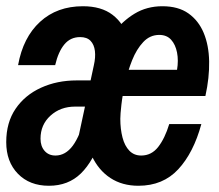

<svg xmlns="http://www.w3.org/2000/svg" viewBox="-33 -584 703 616"><path d="M213 -118 268 -374Q274 -400 271.5 -420.5Q269 -441 257.5 -453Q246 -465 224 -465Q193 -465 173.5 -441.5Q154 -418 144 -375H25Q41 -464 95.5 -514Q150 -564 233 -564Q292 -564 328 -536.5Q364 -509 377 -462.5Q390 -416 378 -360L326 -118ZM124 12Q62 12 24.5 -26.5Q-13 -65 -13 -128Q-13 -191 17 -235Q47 -279 98.5 -302.5Q150 -326 213 -326H269L250 -242H208Q161 -242 129 -213Q97 -184 97 -139Q97 -115 110 -100Q123 -85 145 -85Q177 -85 200.5 -116.5Q224 -148 242 -216L293 -145Q267 -67 226.5 -27.5Q186 12 124 12ZM411 12Q359 12 321 -13Q283 -38 261.5 -84Q240 -130 240 -190Q240 -236 250 -287Q260 -338 279.5 -387Q299 -436 329 -476Q359 -516 398.5 -540Q438 -564 488 -564Q539 -564 571.5 -541Q604 -518 620.5 -478.5Q637 -439 638 -387Q639 -335 626 -276H347L366 -360H535Q540 -390 535 -415.5Q530 -441 516 -456.5Q502 -472 478 -472Q448 -472 426.5 -449Q405 -426 391 -391Q377 -356 368.5 -317.5Q360 -279 356.5 -248Q353 -217 353 -203Q353 -170 360 -143Q367 -116 382 -100.5Q397 -85 420 -85Q453 -85 474.5 -112.5Q496 -140 510 -186H613Q588 -94 539 -41Q490 12 411 12Z"/></svg>

Font: Azeret Mono Thin Medium
Style: Italic
Weight: 500
Italic angle: -12°
Version: Version 1.002